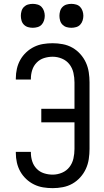

<svg xmlns="http://www.w3.org/2000/svg" viewBox="-20 -967 540 995"><path d="M253 8Q228 8 203.5 4Q179 0 156.5 -11Q134 -22 115.5 -39.5Q97 -57 85 -78.5Q73 -100 67.5 -124.5Q62 -149 62 -174V-180H140V-176Q140 -153 147 -131Q154 -109 170 -92.5Q186 -76 208 -69Q230 -62 253 -62Q278 -62 301.5 -72Q325 -82 340 -101.5Q355 -121 360.5 -145.5Q366 -170 366 -195V-333H194V-403H366V-540Q366 -565 360.5 -589.5Q355 -614 340 -633.5Q325 -653 301.5 -663Q278 -673 253 -673Q230 -673 208 -666Q186 -659 170 -642.5Q154 -626 147 -604Q140 -582 140 -559V-555H62V-561Q62 -586 67.5 -610.5Q73 -635 85 -656.5Q97 -678 115.5 -695.5Q134 -713 156.5 -724Q179 -735 203.5 -739Q228 -743 253 -743Q279 -743 305.5 -738Q332 -733 355 -720Q378 -707 396 -687Q414 -667 425 -643Q436 -619 440 -592.5Q444 -566 444 -540V-195Q444 -169 440 -142.5Q436 -116 425 -92Q414 -68 396 -48Q378 -28 355 -15Q332 -2 305.5 3Q279 8 253 8ZM350 -823Q337 -823 325 -826.5Q313 -830 304 -839Q295 -848 291.5 -860.5Q288 -873 288 -885Q288 -897 291.5 -909.5Q295 -922 304 -931Q313 -940 325 -943.5Q337 -947 350 -947Q362 -947 374.5 -943.5Q387 -940 395.5 -931Q404 -922 408 -909.5Q412 -897 412 -885Q412 -873 408 -860.5Q404 -848 395.5 -839Q387 -830 374.5 -826.5Q362 -823 350 -823ZM150 -823Q137 -823 125 -826.5Q113 -830 104 -839Q95 -848 91.5 -860.5Q88 -873 88 -885Q88 -897 91.5 -909.5Q95 -922 104 -931Q113 -940 125 -943.5Q137 -947 150 -947Q162 -947 174.5 -943.5Q187 -940 195.5 -931Q204 -922 208 -909.5Q212 -897 212 -885Q212 -873 208 -860.5Q204 -848 195.5 -839Q187 -830 174.5 -826.5Q162 -823 150 -823Z"/></svg>

Font: Huly
Style: Regular
Weight: 400
Designer: Belleve Invis
Foundry: Belleve Invis
Version: Version 33.2.5; ttfautohint (v1.8.4)